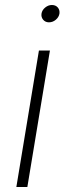

<svg xmlns="http://www.w3.org/2000/svg" viewBox="-20 -748 265 768"><path d="M45.4 0 135.7 -545.9H179.7L89.4 0ZM175.8 -658.7Q161.6 -658.7 152.8 -668.9Q144 -679.2 146 -693.4Q148.4 -708 160.9 -718Q173.3 -728 187.5 -728Q202.6 -728 211.2 -718Q219.7 -708 217.8 -693.4Q215.3 -679.2 203.1 -668.9Q190.9 -658.7 175.8 -658.7Z"/></svg>

Font: Inter ExtraLight
Style: Italic
Weight: 250
Italic angle: -9.3988°
Designer: Rasmus Andersson
Foundry: rsms
Version: Version 4.001;git-66647c0bb